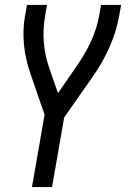

<svg xmlns="http://www.w3.org/2000/svg" viewBox="-20 -550 540 775"><path d="M109 205 160 -87 104 -249Q61 -372 81 -486L89 -530H170L162 -486Q143 -377 180 -272L214 -174L288 -281Q363 -388 380 -486L388 -530H469L461 -486Q439 -362 354 -240L239 -76L190 205Z"/></svg>

Font: Iosevka SS08
Style: Italic
Weight: 400
Italic angle: -10°
Monospace: yes
Designer: Belleve Invis
Foundry: Belleve Invis
Version: 2.1.0; ttfautohint (v1.8.2)